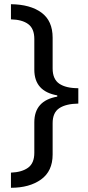

<svg xmlns="http://www.w3.org/2000/svg" viewBox="-20 -734 420 912"><path d="M32 86Q84 84 113.5 62.5Q143 41 143 -8V-153Q143 -256 252 -275V-281Q143 -300 143 -403V-549Q143 -598 114 -619.5Q85 -641 32 -642V-714Q124 -713 177 -674Q230 -635 230 -555V-409Q230 -358 261.5 -336.5Q293 -315 352 -315V-242Q293 -241 261.5 -220Q230 -199 230 -149V0Q230 79 175 118.5Q120 158 32 158Z"/></svg>

Font: Noto Sans Tifinagh
Style: Regular
Weight: 400
Designer: JamraPatel
Foundry: JamraPatel LLC
Version: Version 2.004; ttfautohint (v1.8.4.7-5d5b)